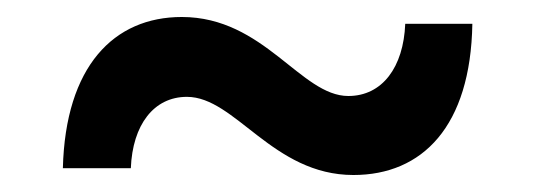

<svg xmlns="http://www.w3.org/2000/svg" viewBox="-20 -464 630 226"><path d="M396 -258C477 -258 534 -315 536 -436H457C455 -385 430 -351 390 -351C334 -351 291 -444 194 -444C114 -444 57 -386 54 -266H134C136 -317 161 -350 200 -350C257 -350 301 -258 396 -258Z"/></svg>

Font: Montserrat Lite SemiBold
Style: Regular
Weight: 600
Designer: Julieta Ulanovsky
Foundry: Julieta Ulanovsky
Version: Version 7.200;PS 007.200;hotconv 1.0.88;makeotf.lib2.5.64775